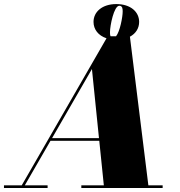

<svg xmlns="http://www.w3.org/2000/svg" viewBox="-70 -948 910 968"><path d="M-50 -13.5V0H170V-13.5H55L184.5 -238H430.5L453.5 -13.5H340V0H750V-13.5H678L585 -763C615 -779 631.5 -806 631.5 -837.5C631.5 -888.5 588 -927.5 516.5 -927.5C445.5 -927.5 401.5 -888.5 401.5 -837.5C401.5 -800 425.5 -768.5 467 -755L39.5 -13.5ZM484.5 -786C484.5 -818 504.5 -919 531.5 -919C548.5 -919 548.5 -901 548.5 -889.5C548.5 -863 535 -789.5 515 -765H487.5C484.5 -771 484.5 -779.5 484.5 -786ZM393.5 -600 429 -251.5H192.5Z"/></svg>

Font: Bodoni* 16pt Fatface
Style: Italic
Weight: 900
Italic angle: -13°
Version: Version 2.3